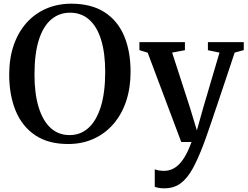

<svg xmlns="http://www.w3.org/2000/svg" viewBox="-20 -772 1346 1044"><path d="M354 11Q244.5 12 172.5 -36Q100.5 -84 65.2 -169.5Q30 -255 30 -366.5Q30 -455 54.5 -526Q79 -597 124 -647.5Q169 -698 231.2 -725Q293.5 -752 368.5 -752Q477 -751.5 548.2 -705.8Q619.5 -660 654.8 -576.8Q690 -493.5 690 -381.5Q690 -293.5 665.8 -221.5Q641.5 -149.5 596.8 -97.8Q552 -46 490.2 -17.8Q428.5 10.5 354 11ZM358.5 -37.5Q417.5 -37.5 460.8 -76.2Q504 -115 528 -191.5Q552 -268 552 -381Q552 -483 530 -555Q508 -627 465.2 -665Q422.5 -703 361 -703Q302 -703 258.5 -666.2Q215 -629.5 191.2 -554.8Q167.5 -480 167.5 -366.5Q167.5 -263.5 189.8 -190Q212 -116.5 254.5 -77Q297 -37.5 358.5 -37.5ZM872 252Q856 252 842.8 249.5Q829.5 247 821.5 243.5V148Q828.5 152 842.5 154.5Q856.5 157 871.5 157Q895 157 915.8 148Q936.5 139 955 120Q973.5 101 990 71.2Q1006.5 41.5 1021.5 0H965.5L783 -485.5L738 -499.5V-543H985.5V-499L916 -486L1013 -186.5L1050.5 -63L1085 -186L1173.5 -486L1110.5 -499V-543H1305.5V-499.5L1256 -486Q1230 -407.5 1206.2 -336.5Q1182.5 -265.5 1162.2 -205.5Q1142 -145.5 1126.2 -99.2Q1110.5 -53 1100 -23.5Q1089.5 6 1086 14.5Q1056.5 92.5 1027.5 145.2Q998.5 198 962 225Q925.5 252 872 252Z"/></svg>

Font: Merriweather 48pt SemiBold
Style: Regular
Weight: 600
Version: Version 2.100